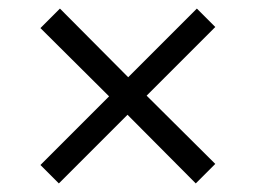

<svg xmlns="http://www.w3.org/2000/svg" viewBox="-20 -559 590 443"><path d="M115.8 -135.8 73.3 -178.3 231.7 -336.7 73.3 -494.2 118.3 -539.2 275.8 -380.8 434.2 -539.2 476.7 -496.7 318.3 -338.3 476.7 -180.8 431.7 -135.8 274.2 -294.2Z"/></svg>

Font: Funnel Sans Light
Style: Regular
Weight: 300
Designer: NORD ID, Kristian Moeller
Foundry: Dicotype
Version: Version 1.000